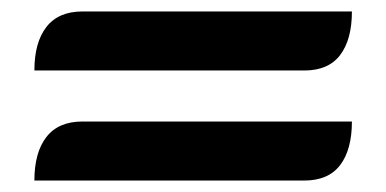

<svg xmlns="http://www.w3.org/2000/svg" viewBox="-20 -459 674 335"><path d="M124 -439H594Q594 -390 573.5 -363Q553 -336 511 -336H40Q40 -385 61 -412Q82 -439 124 -439ZM124 -247H594Q594 -198 573.5 -171Q553 -144 511 -144H40Q40 -193 61 -220Q82 -247 124 -247Z"/></svg>

Font: K2D SemiBold
Style: Regular
Weight: 600
Designer: Katatrad Aksorn Co.,Ltd.
Foundry: Cadson Demak Co.,Ltd.
Version: Version 1.000; ttfautohint (v1.6)